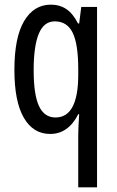

<svg xmlns="http://www.w3.org/2000/svg" viewBox="-20 -567 502 827"><path d="M317 18Q317 1 318 -22Q319 -45 321 -75H317Q274 10 196 10Q123 10 82.5 -60Q42 -130 42 -266Q42 -406 84 -476.5Q126 -547 199 -547Q237 -547 265.5 -528Q294 -509 316 -466H321L330 -537H398V240H317ZM219 -61Q317 -61 317 -245V-270Q317 -377 293 -426Q269 -475 216 -475Q169 -475 147 -421.5Q125 -368 125 -265Q125 -159 148 -110Q171 -61 219 -61Z"/></svg>

Font: Noto Sans Bengali UI ExtraCondensed
Style: Regular
Weight: 400
Width: 2
Designer: Jelle Bosma - Monotype Design Team
Foundry: Monotype Imaging Inc.
Version: Version 2.003; ttfautohint (v1.8.4.7-5d5b)